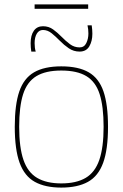

<svg xmlns="http://www.w3.org/2000/svg" viewBox="-20 -841 557 871"><path d="M47 -266Q47 -366 67.5 -426Q88 -486 134.5 -513Q181 -540 258 -540Q336 -540 382.5 -513Q429 -486 449.5 -426Q470 -366 470 -266Q470 -163 448 -102.5Q426 -42 379 -16Q332 10 258 10Q185 10 138 -16Q91 -42 69 -102.5Q47 -163 47 -266ZM67 -266Q67 -172 86.5 -115.5Q106 -59 148.5 -34Q191 -9 258 -9Q326 -9 368.5 -34Q411 -59 430.5 -115.5Q450 -172 450 -266Q450 -358 432 -414Q414 -470 372 -495.5Q330 -521 258 -521Q187 -521 145 -495.5Q103 -470 85 -414Q67 -358 67 -266ZM122 -607Q119 -626 119 -645Q119 -681 133.5 -701.5Q148 -722 175 -722Q201 -722 221 -707.5Q241 -693 259.5 -674Q278 -655 297.5 -640.5Q317 -626 341 -626Q362 -626 371.5 -645.5Q381 -665 381 -689Q381 -708 377 -726H396Q399 -706 399 -688Q399 -654 385 -630.5Q371 -607 341 -607Q314 -607 292 -622Q270 -637 251.5 -656Q233 -675 214.5 -690Q196 -705 175 -705Q157 -705 147 -688.5Q137 -672 137 -645Q137 -624 142 -607ZM137 -801V-821H380V-801Z"/></svg>

Font: Georama Thin
Style: Regular
Weight: 100
Designer: Jean-Baptiste Levee
Foundry: Production Type
Version: Version 1.000